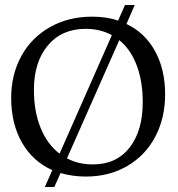

<svg xmlns="http://www.w3.org/2000/svg" viewBox="-20 -689 715 771"><path d="M481.9 -668.9H521L487.8 -592.8Q562 -557.6 602.5 -483.9Q643.1 -410.2 643.1 -310.1Q643.1 -215.3 603.5 -140.1Q564 -64.9 491.2 -22.5Q418.5 20 325.2 20Q272.5 20 223.1 5.9L198.2 62H160.2L189.9 -5.9Q111.3 -41 68.1 -116.7Q24.9 -192.4 24.9 -295.9Q24.9 -389.6 65.7 -463.9Q106.4 -538.1 180.7 -580.1Q254.9 -622.1 350.1 -622.1Q410.2 -622.1 454.1 -606ZM116.2 -328.1Q116.2 -241.7 143.1 -175.5Q169.9 -109.4 219.2 -71.8L429.2 -547.9Q382.3 -573.2 324.2 -573.2Q227.5 -573.2 171.9 -506.3Q116.2 -439.5 116.2 -328.1ZM249 -53.2Q293.9 -28.8 353 -28.8Q447.3 -28.8 500.2 -96.2Q553.2 -163.6 553.2 -278.8Q553.2 -361.8 529.1 -426.3Q504.9 -490.7 459 -527.8Z"/></svg>

Font: Halibut
Style: Regular
Weight: 400
Designer: Matteo Maggi
Foundry: Collletttivo
Version: Version 3.080 | FøM Fix